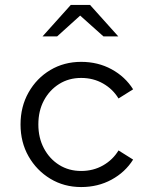

<svg xmlns="http://www.w3.org/2000/svg" viewBox="-20 -746 640 776"><path d="M308 10Q239 10 183.5 -23.5Q128 -57 95.5 -114Q63 -171 63 -243Q63 -315 95.5 -372.5Q128 -430 183.5 -463Q239 -496 308 -496Q376 -496 431 -466Q486 -436 518 -385L459 -348Q436 -386 396.5 -408.5Q357 -431 308 -431Q258 -431 219 -406.5Q180 -382 157.5 -340Q135 -298 135 -243Q135 -189 157.5 -146.5Q180 -104 219 -79.5Q258 -55 308 -55Q357 -55 396.5 -77.5Q436 -100 459 -138L518 -101Q486 -50 431 -20Q376 10 308 10ZM152 -599 266 -726H344L458 -599H398L304 -683L211 -599Z"/></svg>

Font: Red Hat Mono VF Light
Style: Regular
Weight: 300
Monospace: yes
Designer: Pentagram, MCKL
Foundry: Pentagram, MCKL
Version: Version 1.023